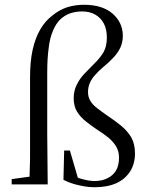

<svg xmlns="http://www.w3.org/2000/svg" viewBox="-20 -773 621 805"><path d="M29 0H141V-36H131L29 -22ZM103 0H180Q179 -53 179 -106Q178 -159 178 -211V-467Q178 -528 184 -571Q189 -614 202 -644Q214 -673 232 -691Q251 -709 274 -717Q297 -725 325 -725Q356 -725 379 -712Q402 -699 415 -675Q428 -651 428 -615Q428 -579 414 -554Q399 -529 375 -506Q354 -485 334 -464Q314 -443 302 -418Q289 -393 289 -361Q289 -328 303 -305Q317 -282 340 -264Q362 -246 388 -229Q416 -211 437 -194Q457 -176 468 -157Q479 -137 479 -112Q479 -80 467 -59Q454 -37 431 -26Q408 -14 376 -14Q356 -14 329 -21Q302 -27 267 -47L311 -12L273 -142H249L246 -19Q278 -3 312 4Q346 12 377 12Q430 12 468 -5Q505 -22 526 -55Q546 -87 546 -130Q546 -168 531 -196Q515 -223 489 -245Q462 -267 429 -289Q406 -305 388 -319Q369 -333 359 -350Q349 -366 349 -387Q349 -408 357 -426Q365 -444 380 -460Q394 -476 413 -492Q434 -509 453 -529Q472 -548 484 -572Q495 -595 495 -623Q495 -678 452 -716Q409 -753 332 -753Q296 -753 263 -743Q229 -732 201 -709Q170 -686 149 -650Q128 -614 117 -565Q106 -515 106 -450V-211Q106 -159 106 -106Q105 -53 103 0Z"/></svg>

Font: Source Serif 4 48pt
Style: Regular
Weight: 400
Designer: Frank Grie√ühammer
Foundry: Adobe Systems Incorporated
Version: Version 4.004;hotconv 1.0.116;makeotfexe 2.5.65601